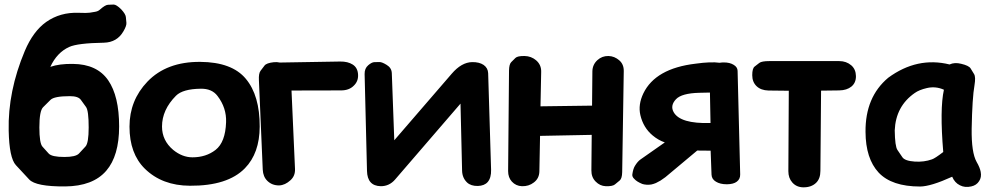

<svg xmlns="http://www.w3.org/2000/svg" viewBox="-20 -780 4290 831"><path d="M17.6 -214.8Q20 -96.2 48.8 -65.2Q77.6 -34.2 106.4 -3.2Q135.3 27.8 261.7 26.9Q382.3 25.9 439.9 -41Q495.6 -105.5 495.6 -232.9Q495.6 -363.8 448.2 -432.6Q399.9 -502.4 295.9 -503.4Q237.3 -504.4 197.8 -490.7Q226.6 -552.7 279.3 -576.7Q315.4 -593.3 429.7 -595.2Q486.8 -596.7 514.2 -644.5Q528.3 -668.5 527.1 -681.2Q525.9 -693.8 524.7 -706.5Q523.4 -719.2 504.9 -739.3Q483.4 -760.7 471.4 -760.3Q459.5 -759.8 447.3 -759.3Q435.1 -758.8 411.1 -737.3Q403.8 -731 392.1 -729Q380.4 -727.1 368.7 -725.1Q356.9 -723.1 320.3 -724.6Q240.7 -727.5 180.2 -685.1Q123.5 -645 87.4 -559.6Q13.7 -384.3 17.6 -214.8ZM282.7 -363.8Q318.4 -363.8 329.8 -348.1Q341.3 -332.5 352.5 -316.7Q363.8 -300.8 363.8 -228.5Q363.8 -160.6 349.9 -145.8Q335.9 -130.9 322 -115.7Q308.1 -100.6 258.8 -100.6Q204.1 -100.6 190.7 -115.5Q177.2 -130.4 163.8 -145.3Q150.4 -160.2 150.4 -228.5Q150.4 -299.8 166.5 -315.9Q182.6 -332 198.7 -347.9Q214.8 -363.8 282.7 -363.8Z M921.4 -364.7Q960.9 -313 958.5 -251Q955.6 -164.6 913.1 -131.3Q871.6 -99.1 813 -99.1Q769 -99.1 729.5 -131.3Q681.2 -171.9 681.2 -232.4Q681.2 -304.7 741.7 -365.7Q771 -395 848.6 -396Q897 -397 921.4 -364.7ZM618.2 -426.8Q540.5 -345.7 540.5 -231.9Q540.5 -115.2 606.9 -49.8Q681.6 23.4 801.8 23.9Q965.3 24.9 1040 -51.8Q1103.5 -116.7 1104 -231.9Q1104.5 -366.7 1043.9 -439Q983.9 -511.2 846.7 -512.2Q701.2 -513.2 618.2 -426.8Z M1164.6 -510.7Q1133.3 -507.3 1124.8 -496.1Q1116.2 -484.9 1107.7 -473.6Q1099.1 -462.4 1100.6 -433.1L1117.2 -45.9Q1118.7 -15.1 1137.2 2.9Q1157.7 22.9 1188.5 22.5Q1213.9 21.5 1237.3 0Q1258.3 -19 1256.8 -49.3L1241.7 -388.2L1456.1 -388.7Q1491.2 -388.7 1511.2 -409.2Q1530.8 -427.7 1529.8 -455.6Q1528.8 -486.3 1506.8 -500.5Q1485.4 -514.2 1452.1 -513.7Q1432.6 -513.2 1190.9 -509.3Q1179.2 -512.2 1164.6 -510.7Z M1568.4 -40.5Q1569.8 24.9 1628.4 25.9Q1665 25.9 1689.9 -2.9L1973.1 -331.5L1980 -40.5Q1981 -9.8 2001.5 9.8Q2018.1 25.4 2048.3 24.9Q2076.7 23.9 2090.8 7.8Q2106.4 -10.3 2105.5 -44.9L2092.8 -463.4Q2091.8 -485.8 2073.2 -499Q2054.2 -511.7 2023.4 -511.2Q1977.5 -510.3 1935.1 -460.9L1686.5 -172.9L1675.8 -463.4Q1674.8 -486.3 1653.8 -499Q1633.3 -511.7 1622.3 -511.5Q1611.3 -511.2 1600.1 -511Q1588.9 -510.7 1573.7 -497.6Q1557.6 -483.9 1558.1 -459.5Z M2250.5 -537.6Q2219.7 -538.1 2210.7 -529.1Q2201.7 -520 2192.6 -511Q2183.6 -502 2183.1 -474.6L2179.2 -39.6Q2179.2 -11.7 2195.3 5.9Q2212.9 24.9 2238.8 25.9Q2268.6 26.9 2290.5 9.8Q2314 -7.8 2314.5 -38.6L2317.4 -191.9L2541 -196.3L2539.6 -43Q2539.1 -13.2 2558.1 5.9Q2576.7 24.9 2601.6 25.9Q2630.9 26.9 2641.4 18.3Q2651.9 9.8 2662.1 1.2Q2672.4 -7.3 2672.9 -35.2L2679.7 -472.2Q2680.2 -501.5 2660.6 -518.6Q2639.6 -537.1 2613.3 -537.6Q2585.9 -538.1 2565.9 -520Q2544.4 -500.5 2543.9 -471.2L2542.5 -322.8L2319.3 -319.8L2322.3 -468.8Q2323.2 -499 2300.8 -518.6Q2279.3 -537.1 2250.5 -537.6Z M2759.8 16.1Q2766.6 18.6 2778.8 19.5Q2788.6 20 2798.3 18.6Q2808.1 16.6 2818.8 12.2Q2829.1 7.3 2838.9 1.5Q2852.5 -7.3 2859.9 -13.2L2997.6 -128.4Q3024.9 -127.9 3052.2 -127.9Q3053.7 -128.4 3055.7 -127.9L3059.6 -23.9Q3060.5 -4.4 3078.6 6.3Q3096.7 17.6 3126.5 17.6Q3154.8 17.1 3168.9 6.3Q3184.1 -4.9 3183.6 -25.4L3172.4 -473.6Q3171.9 -489.7 3155.3 -499.5Q3138.7 -509.8 3112.8 -509.8Q3103 -509.8 3094.7 -508.3Q3057.1 -513.7 2990.7 -504.4Q2816.9 -483.9 2764.6 -376Q2741.2 -327.1 2751.5 -282.2Q2764.2 -227.5 2804.7 -193.8Q2829.1 -173.3 2857.4 -163.6L2751.5 -89.4Q2739.7 -81.1 2728 -62Q2720.2 -49.3 2716.8 -25.4Q2715.3 -14.6 2725.6 -5.4Q2735.8 6.3 2759.8 16.1ZM3052.7 -379.4 3055.2 -247.6Q2923.8 -243.7 2895.5 -294.9Q2879.9 -323.2 2905.8 -350.6Q2930.2 -376.5 3006.8 -378.4Q3040.5 -378.9 3052.7 -379.4Z M3533.7 -387.7 3530.8 -40.5Q3530.8 -6.3 3511.7 11.7Q3491.2 31.2 3456.5 30.8Q3427.2 30.3 3409.2 9.8Q3392.1 -9.3 3392.1 -39.1L3394 -387.2L3305.7 -388.2Q3273.4 -389.2 3254.9 -406.7Q3235.8 -424.8 3235.8 -454.6Q3235.8 -483.9 3246.1 -491.9Q3256.3 -500 3266.6 -507.8Q3276.9 -515.6 3309.6 -515.6H3612.3Q3643.1 -515.6 3664.6 -497.1Q3684.1 -480 3684.6 -450.7Q3685.1 -421.9 3665 -405.3Q3645 -389.2 3612.3 -388.7Q3573.2 -388.2 3533.7 -387.7Z M4101.1 -15.1Q4112.3 11.2 4134.8 22Q4156.2 33.2 4183.6 26.9Q4206.5 22 4217.8 3.9Q4229 -12.7 4224.6 -36.1Q4221.2 -54.7 4207 -79.1Q4184.1 -119.6 4185.5 -222.7Q4188 -356.9 4197.8 -411.6Q4203.6 -446.8 4196 -459.2Q4188.5 -471.7 4180.9 -483.9Q4173.3 -496.1 4140.1 -503.9Q4111.8 -511.2 4089.8 -501Q3949.7 -535.6 3824.2 -443.4Q3724.6 -359.9 3726.1 -209Q3726.6 -93.8 3782.7 -33.2Q3839.4 27.3 3962.4 27.3Q4008.8 26.9 4101.1 -15.1ZM3939.5 -80.6Q3896.5 -83.5 3885.7 -99.4Q3875 -115.2 3864.3 -130.9Q3853.5 -146.5 3852.5 -215.8Q3856.9 -320.3 3939 -377.4Q3958 -391.1 3991.7 -398.9Q4029.8 -407.7 4065.4 -391.6Q4046.9 -308.1 4062.5 -122.1Q4026.9 -94.7 4013.7 -90.3Q3979.5 -78.1 3939.5 -80.6Z"/></svg>

Font: Comic Relief
Style: Bold
Weight: 700
Designer: Jeff Davis
Foundry: Loudifier
Version: Version 1.200; ttfautohint (v1.8.4.7-5d5b)